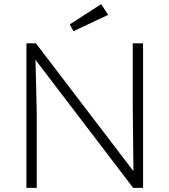

<svg xmlns="http://www.w3.org/2000/svg" viewBox="-20 -910 821 930"><path d="M108 0V-700H154L640 -63L628 -37Q627 -45 626.5 -79Q626 -113 625.5 -160.5Q625 -208 624.5 -258Q624 -308 623.5 -351Q623 -394 623 -417V-700H673V0H625L136 -641L150 -669Q151 -649 152 -613Q153 -577 154 -534.5Q155 -492 156 -451.5Q157 -411 157.5 -381.5Q158 -352 158 -344V0ZM336 -759 318 -792 470 -890 504 -838Z"/></svg>

Font: Mach ExtraLight
Style: Regular
Weight: 250
Version: Version 1.002